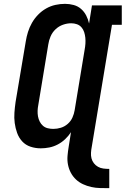

<svg xmlns="http://www.w3.org/2000/svg" viewBox="-20 -763 653 998"><path d="M548 215Q524 215 500.5 214.5Q477 214 454.5 209Q432 204 411.5 194.5Q391 185 375 170Q359 155 348.5 135.5Q338 116 333.5 93.5Q329 71 331 47Q333 23 337 0L349 -76Q336 -56 318.5 -39.5Q301 -23 280 -12Q259 -1 236.5 3.5Q214 8 192 8Q164 8 138.5 -0.5Q113 -9 95.5 -28Q78 -47 69 -72Q60 -97 56.5 -123.5Q53 -150 55 -177.5Q57 -205 61 -233L114 -548Q118 -573 125.5 -597Q133 -621 146 -644Q159 -667 178 -686.5Q197 -706 220 -719Q243 -732 268 -737.5Q293 -743 318 -743Q341 -743 363 -737Q385 -731 401.5 -716.5Q418 -702 428 -682.5Q438 -663 443 -641L458 -735H613V-634H562L457 0Q454 15 453 30.5Q452 46 455.5 60Q459 74 468 85.5Q477 97 489.5 104Q502 111 517 113Q532 115 548 115ZM257 -93Q277 -93 296.5 -99Q316 -105 332 -119Q348 -133 356.5 -152Q365 -171 368 -190L420 -505Q423 -521 424 -536.5Q425 -552 423.5 -567Q422 -582 417.5 -596Q413 -610 403.5 -621Q394 -632 380 -637Q366 -642 350 -642Q329 -642 307.5 -634.5Q286 -627 269 -611Q252 -595 243 -574Q234 -553 231 -532L179 -217Q176 -202 175.5 -187Q175 -172 177.5 -158Q180 -144 186.5 -131Q193 -118 203.5 -109Q214 -100 228 -96.5Q242 -93 257 -93Z"/></svg>

Font: Iosevka Curly Slab ExObl
Style: Bold
Weight: 700
Width: 7
Italic angle: -9°
Monospace: yes
Designer: Belleve Invis
Foundry: Belleve Invis
Version: Version 11.0.0; ttfautohint (v1.8.3)